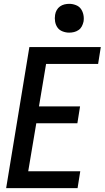

<svg xmlns="http://www.w3.org/2000/svg" viewBox="-20 -980 545 1000"><path d="M12 0 133 -735H505L491 -647H220L183 -426H397L383 -338H169L127 -88H398L384 0ZM340 -810Q323 -810 306 -816.5Q289 -823 279.5 -836.5Q270 -850 267 -867.5Q264 -885 267 -903Q269 -916 275.5 -927.5Q282 -939 292.5 -946.5Q303 -954 315.5 -957Q328 -960 341 -960Q358 -960 375 -953.5Q392 -947 401.5 -933.5Q411 -920 414.5 -902.5Q418 -885 415 -867Q412 -854 406 -842.5Q400 -831 389 -823.5Q378 -816 365.5 -813Q353 -810 340 -810Z"/></svg>

Font: Iosevka Semibold
Style: Italic
Weight: 600
Italic angle: -9°
Monospace: yes
Designer: Belleve Invis
Foundry: Belleve Invis
Version: Version 32.5.0; ttfautohint (v1.8.4)